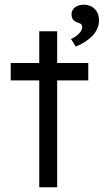

<svg xmlns="http://www.w3.org/2000/svg" viewBox="-20 -791 438 811"><path d="M145.8 0V-659H221.5V0ZM25.3 -451.3V-525H352.9V-451.3ZM300.2 -594.1 279.9 -626.3Q291.5 -631 302.3 -639.1Q313.2 -647.3 320.2 -657.1Q327.2 -666.9 327.2 -676.6Q327.2 -683.3 323.8 -687.6Q320.5 -691.9 308.8 -695.6Q293.5 -700.6 287.9 -708.9Q282.2 -717.3 282.2 -730.6Q282.2 -748.2 296.5 -759.7Q310.8 -771.2 334.4 -771.2Q362 -771.2 380.1 -753Q398.2 -734.9 398.2 -704.6Q398.2 -687.6 391.6 -671.8Q384.9 -656 372.7 -642.2Q360.4 -628.4 341.9 -616.2Q323.5 -604.1 300.2 -594.1Z"/></svg>

Font: Lexend Medium
Style: Regular
Weight: 500
Designer: Bonnie Shaver-Troup, Thomas Jockin
Foundry: Lexend
Version: Version 1.005